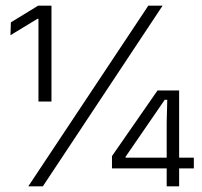

<svg xmlns="http://www.w3.org/2000/svg" viewBox="-20 -659 715 679"><path d="M162 -300H116V-592.5H112.5L17 -534.5L18.5 -580L115 -639H162ZM131.5 0H80L504.5 -639H555ZM613.5 0H569.5V-227.5L571.5 -306H562.5L424 -104.5V-86.5L402.5 -101.5H665.5V-63.5H376V-107L537 -339H613.5Z"/></svg>

Font: Anek Devanagari Medium Light
Style: Regular
Weight: 300
Version: Version 1.003